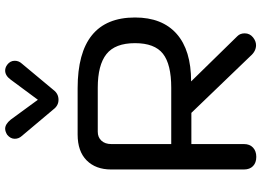

<svg xmlns="http://www.w3.org/2000/svg" viewBox="-158 -870 1038 763"><g transform="rotate(-90 361.5 -489.0)"><path d="M69 -567Q69 -628 105 -664Q141 -700 208 -700H392Q673 -700 673 -472Q673 -364 608 -306.5Q543 -249 419 -249L599 -65Q610 -54 610 -36Q610 -16 594 -3Q579 9 563 9Q539 9 520 -13L294 -248H170V-39Q170 -16 156 -3Q142 10 119 10Q96 10 82.5 -3Q69 -16 69 -39ZM394 -328Q487 -328 529 -361Q571 -394 571 -472Q571 -551 527.5 -585.5Q484 -620 394 -620H219Q197 -620 183.5 -605.5Q170 -591 170 -566V-328ZM308 -796 202 -922Q191 -934 191 -950Q191 -967 207 -980Q220 -988 231 -988Q249 -988 267 -966L346 -858L426 -966Q442 -988 462 -988Q474 -988 485 -980Q501 -968 501 -950Q501 -934 490 -922L385 -796Q370 -776 346 -776Q323 -776 308 -796Z"/></g></svg>

Font: Kodchasan Medium
Style: Regular
Weight: 500
Designer: Katatrad Aksorn Co.,Ltd.
Foundry: Cadson Demak Co.,Ltd.
Version: Version 1.000; ttfautohint (v1.6)